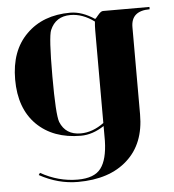

<svg xmlns="http://www.w3.org/2000/svg" viewBox="-51 -561 728 803"><g transform="rotate(-5 312.5 -159.0)"><path d="M175.8 -253.9Q175.8 -92.8 187.5 -61.5Q210 -5.9 273.4 -5.9Q323.2 -5.9 371.1 -41V-429.7Q371.1 -449.2 373 -466.8Q324.2 -502.9 273.4 -502.9Q210.9 -502.9 187.5 -447.3Q175.8 -419.9 175.8 -253.9ZM371.1 -28.3Q322.3 3.9 273.4 3.9Q157.2 3.9 87.9 -64.5Q19.5 -132.8 19.5 -253.9Q19.5 -375 88.9 -443.4Q158.2 -512.7 273.4 -512.7Q322.3 -512.7 375 -477.5Q377 -477.5 388.7 -492.2Q401.4 -507.8 410.2 -507.8H605.5V-498Q527.3 -498 527.3 -429.7V-63.5Q527.3 59.6 452.1 127Q377 195.3 244.1 195.3Q161.1 195.3 83 152.3L88.9 143.6Q163.1 185.5 244.1 185.5Q314.5 185.5 341.8 148.4Q369.1 112.3 371.1 34.2Z"/></g></svg>

Font: spinwerad
Style: Bold
Weight: 700
Width: 7
Version: Version 0.3